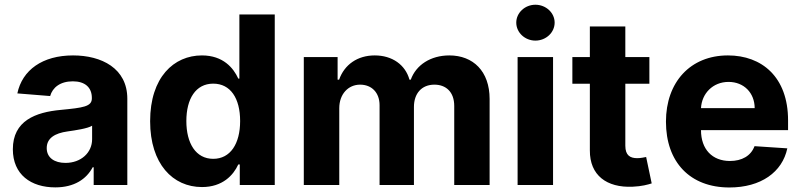

<svg xmlns="http://www.w3.org/2000/svg" viewBox="-20 -789 3420 819"><path d="M215.9 10.3C296.5 10.3 348.7 -24.9 375.4 -75.6H379.6V0H523.1V-367.9C523.1 -497.9 413 -552.6 291.5 -552.6C160.9 -552.6 74.9 -490.1 54 -390.6L193.9 -379.3C204.2 -415.5 236.5 -442.1 290.8 -442.1C342.3 -442.1 371.8 -416.2 371.8 -371.4V-369.3C371.8 -334.2 334.5 -329.5 239.7 -320.3C131.7 -310.4 34.8 -274.1 34.8 -152.3C34.8 -44.4 111.9 10.3 215.9 10.3ZM259.2 -94.1C212.7 -94.1 179.3 -115.8 179.3 -157.3C179.3 -199.9 214.5 -220.9 267.8 -228.3C300.8 -233 354.8 -240.8 372.9 -252.8V-195C372.9 -137.8 325.6 -94.1 259.2 -94.1Z M841.6 8.9C929.7 8.9 975.5 -41.9 996.4 -87.4H1002.8V0H1152V-727.3H1001.1V-453.8H996.4C976.2 -498.2 932.5 -552.6 841.3 -552.6C721.6 -552.6 620.4 -459.5 620.4 -272C620.4 -89.5 717.3 8.9 841.6 8.9ZM889.6 -111.5C815.3 -111.5 774.9 -177.6 774.9 -272.7C774.9 -367.2 814.6 -432.2 889.6 -432.2C963.1 -432.2 1004.3 -370 1004.3 -272.7C1004.3 -175.4 962.4 -111.5 889.6 -111.5Z M1275.9 0H1427.2V-327.4C1427.2 -387.8 1465.6 -427.9 1516 -427.9C1565.7 -427.9 1599.1 -393.8 1599.1 -340.2V0H1745.7V-333.1C1745.7 -389.6 1778.1 -427.9 1833.1 -427.9C1881.4 -427.9 1917.6 -397.7 1917.6 -337V0H2068.5V-366.8C2068.5 -485.1 1998.2 -552.6 1896.7 -552.6C1816.8 -552.6 1754.6 -511.7 1732.2 -449.2H1726.6C1709.2 -512.4 1653.4 -552.6 1578.5 -552.6C1505 -552.6 1449.2 -513.5 1426.5 -449.2H1420.1V-545.5H1275.9Z M2187.9 0H2339.1V-545.5H2187.9ZM2263.8 -615.8C2308.9 -615.8 2345.9 -650.2 2345.9 -692.5C2345.9 -734.4 2308.9 -768.8 2263.8 -768.8C2219.1 -768.8 2182.2 -734.4 2182.2 -692.5C2182.2 -650.2 2219.1 -615.8 2263.8 -615.8Z M2750 -545.5H2647.4V-676.1H2496.1V-545.5H2421.5V-431.8H2496.1V-147.7C2495.4 -40.8 2568.2 12.1 2677.9 7.5C2717 6 2744.7 -1.8 2759.9 -6.7L2736.2 -119.3C2728.7 -117.9 2712.7 -114.3 2698.5 -114.3C2668.3 -114.3 2647.4 -125.7 2647.4 -167.6V-431.8H2750Z M3091.3 10.7C3226.2 10.7 3317.1 -55 3338.4 -156.2L3198.5 -165.5C3183.2 -123.9 3144.2 -102.3 3093.8 -102.3C3018.1 -102.3 2970.2 -152.3 2970.2 -233.7V-234H3341.6V-275.6C3341.6 -460.9 3229.4 -552.6 3085.2 -552.6C2924.7 -552.6 2820.7 -438.6 2820.7 -270.2C2820.7 -97.3 2923.3 10.7 3091.3 10.7ZM2970.2 -327.8C2973.4 -389.9 3020.6 -439.6 3087.7 -439.6C3153.4 -439.6 3198.9 -392.8 3199.2 -327.8Z"/></svg>

Font: Karasuma Gothic
Style: Bold
Weight: 700
Designer: Rasmus Andersson / Ryoko Nishizuka
Foundry: Genbu
Version: Version 1.00